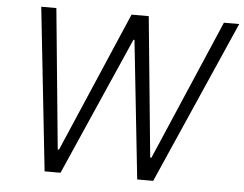

<svg xmlns="http://www.w3.org/2000/svg" viewBox="-51 -790 1085 853"><g transform="rotate(5 491.0 -363.5)"><path d="M177.6 0 99.1 -727.3H166.5L227.3 -101.9H233L501.8 -727.3H578.5L639.6 -101.9H645.2L913.7 -727.3H981.9L661.9 0H590.6L524.5 -616.8H519.9L248.6 0Z"/></g></svg>

Font: Inter UI Light
Style: Italic
Weight: 300
Italic angle: 9.39999°
Designer: Rasmus Andersson
Foundry: rsms
Version: 3.2;8d6f07862